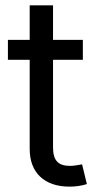

<svg xmlns="http://www.w3.org/2000/svg" viewBox="-20 -696 367 723"><path d="M91.8 -675.8V-545.9H9.8V-470.7H91.8V-134.8C91.8 -45.4 147.5 6.8 241.7 6.8C264.2 6.8 289.1 3.4 307.1 -2.9L289.1 -77.1C274.4 -74.2 255.4 -71.3 244.1 -71.3C197.8 -71.3 179.7 -92.8 179.7 -141.6V-470.7H292V-545.9H179.7V-675.8Z"/></svg>

Font: Raveo
Style: Regular
Weight: 400
Designer: Jakub Foglar, Rasmus Andersson (Inter)
Foundry: Jakubfoglar.com
Version: Version 1.100;Glyphs 3.2.3 (3260)